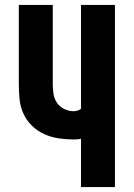

<svg xmlns="http://www.w3.org/2000/svg" viewBox="-20 -755 540 775"><path d="M307 0V-195Q300 -193 292.5 -192.5Q285 -192 277 -192Q247 -192 217 -196.5Q187 -201 159 -213.5Q131 -226 109 -247.5Q87 -269 74.5 -296.5Q62 -324 59 -354.5Q56 -385 56 -415V-735H193V-415Q193 -396 196 -376Q199 -356 210 -340Q221 -324 239.5 -315Q258 -306 277 -306Q285 -306 293 -308.5Q301 -311 307 -316V-735H444V0Z"/></svg>

Font: Iosevka Heavy
Style: Regular
Weight: 900
Monospace: yes
Designer: Belleve Invis
Foundry: Belleve Invis
Version: Version 32.5.0; ttfautohint (v1.8.4)